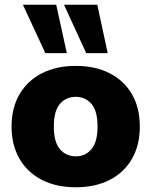

<svg xmlns="http://www.w3.org/2000/svg" viewBox="-20 -782 642 813"><path d="M301 11Q219 11 158 -20Q97 -51 63 -109Q29 -167 29 -246Q29 -326 63 -383.5Q97 -441 158 -472Q219 -503 301 -503Q383 -503 444 -472Q505 -441 538.5 -383.5Q572 -326 572 -246Q572 -167 538.5 -109Q505 -51 444 -20Q383 11 301 11ZM301 -120Q341 -120 367 -150Q393 -180 393 -246Q393 -313 367 -342.5Q341 -372 301 -372Q260 -372 234 -342.5Q208 -313 208 -246Q208 -180 234 -150Q260 -120 301 -120ZM345 -557 251 -762H392L436 -557ZM172 -557 77 -762H218L263 -557Z"/></svg>

Font: Nunito Sans 12pt Black
Style: Regular
Weight: 900
Designer: Vernon Adams
Foundry: Vernon Adams
Version: Version 3.101;gftools[0.9.27]